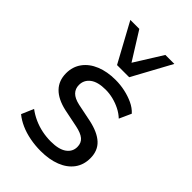

<svg xmlns="http://www.w3.org/2000/svg" viewBox="-227 -841 938 938"><g transform="rotate(45 241.5 -372.5)"><path d="M241 9Q203 9 166.5 2Q130 -5 99.5 -18.5Q69 -32 46 -51L73 -114Q97 -96 125 -83.5Q153 -71 183 -65Q213 -59 243 -59Q298 -59 326 -79Q354 -99 354 -132Q354 -160 335.5 -175.5Q317 -191 278 -199L185 -218Q123 -232 91.5 -264.5Q60 -297 60 -348Q60 -393 84.5 -426.5Q109 -460 153 -478Q197 -496 254 -496Q288 -496 320 -489Q352 -482 380 -469Q408 -456 427 -435L399 -373Q380 -391 356 -403Q332 -415 306 -421.5Q280 -428 254 -428Q200 -428 172.5 -407Q145 -386 145 -352Q145 -326 161.5 -309Q178 -292 214 -284L307 -265Q372 -251 405 -220.5Q438 -190 438 -138Q438 -92 413.5 -59Q389 -26 344.5 -8.5Q300 9 241 9ZM208 -552 98 -754H160L250 -610L340 -754H402L292 -552Z"/></g></svg>

Font: Nunito Sans 12pt Medium
Style: Regular
Weight: 500
Designer: Vernon Adams
Foundry: Vernon Adams
Version: Version 3.101;gftools[0.9.27]